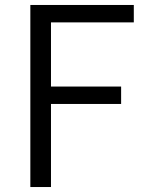

<svg xmlns="http://www.w3.org/2000/svg" viewBox="-20 -752 586 772"><path d="M102 0V-732H518V-662H185V-404H467V-334H185V0Z"/></svg>

Font: Source Han Sans SC Normal
Style: Regular
Weight: 350
Designer: Ryoko NISHIZUKA 西塚涼子 (kana, bopomofo & ideographs); Paul D. Hunt (Latin, Greek & Cyrillic); Sandoll Communications 산돌커뮤니
Foundry: Adobe
Version: Version 2.004;hotconv 1.0.118;makeotfexe 2.5.65603